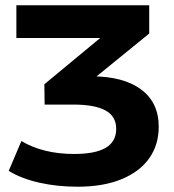

<svg xmlns="http://www.w3.org/2000/svg" viewBox="-20 -516 659 727"><path d="M274 191Q196 191 128 175.5Q60 160 13 131L61 18Q101 42 151 54.5Q201 67 261 67Q341 67 380.5 43.5Q420 20 420 -28Q420 -76 379 -98Q338 -120 259 -120H149L148 -197L404 -409L401 -372H42V-496H545V-389L309 -197L261 -227H326Q447 -227 514 -177.5Q581 -128 581 -36Q581 33 544.5 84Q508 135 439 163Q370 191 274 191Z"/></svg>

Font: Nunito Sans 10pt SemiExpanded ExtraBold
Style: Regular
Weight: 800
Width: 6
Designer: Vernon Adams
Foundry: Vernon Adams
Version: Version 3.101;gftools[0.9.27]